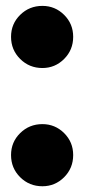

<svg xmlns="http://www.w3.org/2000/svg" viewBox="-20 -621 294 652"><path d="M124 11.5Q79.5 11.5 48.5 -19.2Q17.5 -50 17.5 -94.5Q17.5 -138.5 48.5 -169Q79.5 -199.5 124 -199.5Q167 -199.5 197.8 -169Q228.5 -138.5 228.5 -94.5Q228.5 -50 197.8 -19.2Q167 11.5 124 11.5ZM124 -390Q79.5 -390 48.5 -420.8Q17.5 -451.5 17.5 -496Q17.5 -540 48.5 -570.5Q79.5 -601 124 -601Q167 -601 197.8 -570.5Q228.5 -540 228.5 -496Q228.5 -451.5 197.8 -420.8Q167 -390 124 -390Z"/></svg>

Font: Anybody Black
Style: Regular
Weight: 900
Designer: Tyler Finck
Foundry: Etcetera Type Company
Version: Version 1.010; ttfautohint (v1.8.3) -l 8 -r 50 -G 200 -x 14 